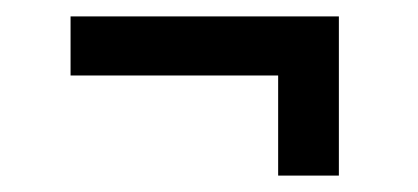

<svg xmlns="http://www.w3.org/2000/svg" viewBox="-20 -462 509 234"><path d="M319 -248V-370H66V-442H393V-248Z"/></svg>

Font: Archivo ExtraCondensed
Style: Regular
Weight: 400
Width: 2
Designer: Hector Gatti
Foundry: Omnibus-Type
Version: Version 2.001